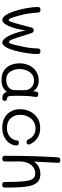

<svg xmlns="http://www.w3.org/2000/svg" viewBox="858 -1684 834 2591"><g transform="rotate(90 1275.5 -388.0)"><path d="M129 -169Q105 -242 89.5 -330Q74 -418 74 -472Q74 -495 81 -506Q88 -517 112 -517Q147 -517 149 -486Q155 -403 162.5 -352.5Q170 -302 192 -219Q210 -152 224 -119.5Q238 -87 254 -87Q266 -87 290.5 -170Q315 -253 348 -385Q354 -406 363 -416Q372 -426 389 -426Q406 -426 414 -416.5Q422 -407 430 -385Q441 -354 467 -268Q494 -178 511.5 -134.5Q529 -91 546 -91Q560 -91 571.5 -124.5Q583 -158 598 -226Q618 -316 624 -360Q630 -404 634 -483Q635 -498 642 -507Q649 -516 671 -516Q695 -516 702 -504Q709 -492 709 -466Q709 -416 696 -331.5Q683 -247 664 -176Q642 -94 614 -48Q586 -2 554 -2Q523 -2 491.5 -44Q460 -86 433.5 -157.5Q407 -229 390 -317Q371 -182 332.5 -92Q294 -2 247 -2Q215 -2 184.5 -46.5Q154 -91 129 -169Z M1340 -35Q1340 -20 1332.5 -11Q1325 -2 1312 -2Q1271 -2 1251.5 -15Q1232 -28 1218 -64Q1173 9 1058 9Q977 9 927 -27Q877 -63 855.5 -118.5Q834 -174 834 -236Q834 -303 861 -362Q888 -421 940.5 -457Q993 -493 1066 -493Q1116 -493 1153 -473Q1190 -453 1211 -417L1215 -450Q1217 -487 1249 -487Q1269 -487 1279.5 -477.5Q1290 -468 1288 -455L1285 -430Q1278 -388 1275 -343Q1272 -305 1272 -241V-172Q1272 -129 1274.5 -108.5Q1277 -88 1285 -77Q1293 -66 1312 -65Q1326 -63 1333 -57Q1340 -51 1340 -35ZM1197 -294Q1197 -343 1176 -373.5Q1155 -404 1125 -417Q1095 -430 1068 -430Q1015 -430 979.5 -400Q944 -370 927.5 -325Q911 -280 911 -236Q911 -166 945.5 -110.5Q980 -55 1059 -55Q1118 -55 1156.5 -85.5Q1195 -116 1196 -173Q1197 -220 1197 -294Z M1453 -242Q1453 -313 1483 -375Q1513 -437 1570.5 -475Q1628 -513 1707 -513Q1793 -513 1847.5 -472Q1902 -431 1926 -373Q1930 -365 1930 -356Q1930 -345 1920.5 -337Q1911 -329 1894 -329Q1882 -329 1874 -335.5Q1866 -342 1859 -356Q1844 -395 1805.5 -422.5Q1767 -450 1712 -450Q1657 -450 1615 -421Q1573 -392 1551 -344.5Q1529 -297 1529 -244Q1529 -166 1575 -115Q1621 -64 1705 -64Q1759 -64 1796.5 -85Q1834 -106 1853.5 -137.5Q1873 -169 1875 -201Q1875 -212 1882.5 -218.5Q1890 -225 1905 -225Q1943 -225 1943 -192Q1943 -148 1915 -104Q1887 -60 1832.5 -30.5Q1778 -1 1703 -1Q1623 -1 1566.5 -33.5Q1510 -66 1481.5 -120.5Q1453 -175 1453 -242Z M2511 -30Q2511 -17 2500.5 -8.5Q2490 0 2473 0Q2456 0 2445.5 -8.5Q2435 -17 2435 -34Q2435 -297 2413 -368Q2401 -409 2378.5 -427.5Q2356 -446 2318 -446Q2266 -446 2230 -415.5Q2194 -385 2176 -338Q2158 -291 2158 -240V-29Q2158 -17 2147 -9Q2136 -1 2120 -1Q2103 -1 2092.5 -9Q2082 -17 2082 -30Q2082 -237 2087 -420Q2092 -584 2103 -750Q2106 -785 2141 -785Q2157 -785 2167.5 -777.5Q2178 -770 2177 -757L2170 -617Q2164 -488 2160 -429Q2185 -466 2226 -490.5Q2267 -515 2328 -515Q2394 -515 2431.5 -482Q2469 -449 2487 -380Q2501 -324 2506 -241Q2511 -158 2511 -30Z"/></g></svg>

Font: Mali
Style: Regular
Weight: 400
Version: Version 1.000; ttfautohint (v1.6)